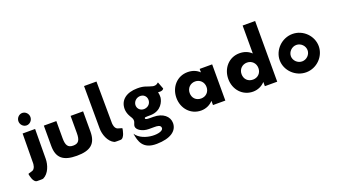

<svg xmlns="http://www.w3.org/2000/svg" viewBox="-81 -1593 4493 2556"><g transform="rotate(-20 2165.0 -315.0)"><path d="M343.5 -511H166.5L162.5 -90C162.5 -90 162.5 -5 105.5 5C47.5 22 54.5 16 57.5 35C57.5 35 74.5 150 132.5 150C164.5 150 208.5 152 219.5 147C302.5 108 340.5 -5 340.5 -90ZM169.5 -682C169.5 -634 208.5 -594 254.5 -594C300.5 -594 339.5 -634 339.5 -682C339.5 -730 300.5 -770 254.5 -770C208.5 -770 169.5 -730 169.5 -682Z M645 -513H468V-226C468 -54 554 15 746 15C938 15 1024 -54 1024 -226V-513H847V-269C847 -168 820 -129 746 -129C672 -129 645 -168 645 -269Z M1151.1 -825 1153.1 -225C1153.1 -140 1192.1 -27 1275.1 12C1286.1 17 1330.1 15 1362.1 15C1420.1 15 1437.1 -109 1437.1 -109C1440.1 -128 1446.1 -122 1388.1 -139C1331.1 -149 1331.1 -234 1331.1 -234L1327.1 -825Z M2092 -534C2072.3 -522.3 2065.8 -503.5 2014 -509C1932 -527 1913 -555 1805 -554C1653 -552.6 1554 -481 1554 -353C1554 -284 1597 -225 1597 -225C1644 -155 1599 -132 1599 -90C1599 -40 1676 8 1766 8H1840C1884 8 1931.4 9.6 1935 51C1942 132 1644 141 1552 -4C1570 107 1600 233 1800 230C1993 227 2096 155 2096 42C2096 -51 2013 -124 1879 -124H1843C1794 -124 1765 -126 1765 -142C1765 -159 1773 -157 1856 -158C2005 -164 2050 -281 2056 -334C2058.4 -354.9 2055 -383 2049 -411C2049 -411 2111 -398 2130 -434ZM1707.5 -343C1704.2 -393 1743.8 -438.4 1795.5 -444C1850.5 -450 1891.2 -415 1894.5 -365C1897.8 -315 1864.8 -270 1806.5 -264C1754.7 -258.7 1710.8 -293 1707.5 -343Z M2440.5 -256C2440.5 -327 2493.5 -377 2560.5 -377C2626.5 -377 2679.5 -327 2679.5 -256C2679.5 -186 2629.5 -136 2560.5 -136C2488.5 -136 2440.5 -186 2440.5 -256ZM2252.5 -256C2252.5 -106 2357.5 15 2507.5 15C2577.5 15 2637.5 -16 2675.5 -58H2677.5V0H2852.5V-513H2675.5V-464C2633.5 -505 2576.5 -528 2507.5 -528C2357.5 -528 2252.5 -406 2252.5 -256Z M3175.5 -256C3175.5 -327 3228.5 -377 3295.5 -377C3361.5 -377 3414.5 -327 3414.5 -256C3414.5 -186 3364.5 -136 3295.5 -136C3223.5 -136 3175.5 -186 3175.5 -256ZM2987.5 -256C2987.5 -106 3092.5 15 3242.5 15C3312.5 15 3372.5 -16 3410.5 -58H3412.5V0H3587.5V-860H3410.5V-464C3368.5 -505 3311.5 -528 3242.5 -528C3092.5 -528 2987.5 -406 2987.5 -256Z M3874.2 -256C3874.2 -317.8 3928.4 -372.9 3993 -372.9C4057.6 -372.9 4110.8 -317.8 4110.8 -256C4110.8 -194.3 4057.6 -140.1 3993 -140.1C3928.4 -140.1 3874.2 -194.3 3874.2 -256ZM3716 -256C3716 -111 3842 15 3994 15C4146 15 4269 -111 4269 -256C4269 -401 4146 -528 3994 -528C3842 -528 3716 -401 3716 -256Z"/></g></svg>

Font: Sztylet
Style: Bd
Weight: 700
Foundry: Cannot Into Space Fonts, PlusOne Fonts
Version: Version 0.12